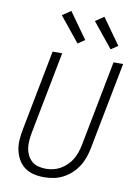

<svg xmlns="http://www.w3.org/2000/svg" viewBox="-99 -970 747 1046"><g transform="rotate(10 275.0 -447.0)"><path d="M219 12Q189 12 161.5 5.5Q134 -1 112 -17Q90 -33 76.5 -57Q63 -81 57 -108.5Q51 -136 53 -165.5Q55 -195 61 -225L147 -670H200L112 -216Q108 -194 106 -172Q104 -150 107 -129.5Q110 -109 119 -90.5Q128 -72 143 -59Q158 -46 178.5 -40.5Q199 -35 221 -35Q241 -35 261 -39.5Q281 -44 300 -54.5Q319 -65 335.5 -81Q352 -97 363 -115.5Q374 -134 381 -154Q388 -174 392 -194L484 -670H537L443 -185Q438 -160 429 -134.5Q420 -109 405 -85.5Q390 -62 368.5 -42.5Q347 -23 322.5 -10.5Q298 2 271.5 7Q245 12 219 12ZM456 -737 345 -874 392 -906 494 -763ZM273 -737 162 -874 209 -906 311 -763Z"/></g></svg>

Font: Lode Dark
Style: Italic
Weight: 400
Italic angle: -11°
Monospace: yes
Designer: Belleve Invis
Foundry: Belleve Invis
Version: Version 29.2.0; ttfautohint (v1.8.3)